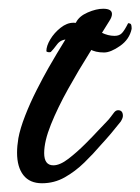

<svg xmlns="http://www.w3.org/2000/svg" viewBox="-20 -414 321 439"><path d="M76 5Q48 5 33.5 -13.5Q19 -32 19 -65Q19 -80 22 -98Q26 -120 37.5 -149.5Q49 -179 64 -208.5Q79 -238 91 -259Q99 -273 110 -291.5Q121 -310 131 -326L154 -363Q161 -377 180.5 -385.5Q200 -394 216 -394Q236 -394 236 -382Q236 -375 230 -366Q211 -335 185.5 -294.5Q160 -254 136 -211Q112 -168 96.5 -129.5Q81 -91 81 -64Q81 -36 102 -36Q117 -36 136.5 -51Q156 -66 175 -85Q194 -104 204 -115L224 -136Q229 -141 233 -146.5Q237 -152 241 -157Q245 -162 250 -162Q261 -162 261 -149Q261 -144 256 -136Q245 -122 234 -109Q223 -96 211 -83Q194 -63 173 -42.5Q152 -22 128 -8.5Q104 5 76 5ZM218 -294Q198 -294 185.5 -301.5Q173 -309 162 -316.5Q151 -324 135 -324Q119 -324 110.5 -312.5Q102 -301 96 -295Q92 -294 89 -295Q86 -296 86 -297Q86 -309 95 -324Q104 -339 118.5 -350.5Q133 -362 148 -362Q166 -362 181.5 -354.5Q197 -347 212 -339.5Q227 -332 242 -332Q253 -332 259 -338.5Q265 -345 273 -361Q276 -361 278.5 -359.5Q281 -358 281 -348Q276 -324 254.5 -309Q233 -294 218 -294Z"/></svg>

Font: Birthstone Bounce Medium
Style: Regular
Weight: 500
Designer: Robert E. Leuschke
Foundry: Rob Leuschke
Version: Version 1.010; ttfautohint (v1.8.3)